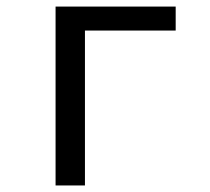

<svg xmlns="http://www.w3.org/2000/svg" viewBox="-20 -567 642 587"><path d="M149.9 0H239.7V-473.6H517.1V-546.9H149.9Z"/></svg>

Font: Hack
Style: Regular
Weight: 400
Monospace: yes
Designer: Christopher Simpkins
Foundry: Christopher Simpkins
Version: Version 2.010